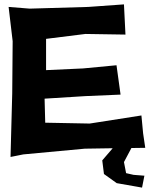

<svg xmlns="http://www.w3.org/2000/svg" viewBox="-20 -689 686 881"><path d="M116.2 -649.4 19.5 -657.2 38.1 -500 36.1 -260.7 28.3 31.2 86.9 19.5 369.1 -6.8 497.1 -8.8 449.2 46.9 457 109.4 515.6 151.4 610.4 168 631.8 171.9 642.6 117.2 592.8 113.3 558.6 105.5 548.8 54.7 583 -9.8 646.5 -10.7 636.7 -77.1 628.9 -159.2 391.6 -122.1 187.5 -126 184.6 -236.3 372.1 -248 533.2 -254.9 514.6 -389.6 361.3 -375 191.4 -367.2V-510.7L372.1 -533.2L555.7 -530.3L548.8 -668.9L384.8 -657.2Z"/></svg>

Font: MaokenAssortedSans-Lite
Style: Lite
Weight: 400
Version: Version 1.400